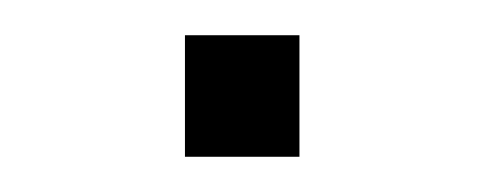

<svg xmlns="http://www.w3.org/2000/svg" viewBox="-20 -343 275 109"><path d="M85 -254V-323H150V-254Z"/></svg>

Font: Chivo Medium Thin
Style: Regular
Weight: 250
Version: Version 2.002